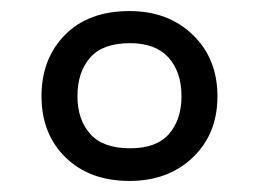

<svg xmlns="http://www.w3.org/2000/svg" viewBox="-20 -744 468 347"><path d="M214 -417Q142 -417 98.5 -459.5Q55 -502 55 -570Q55 -638 97.5 -681Q140 -724 214 -724Q284 -724 328.5 -681Q373 -638 373 -570Q373 -502 328.5 -459.5Q284 -417 214 -417ZM215 -476Q263 -476 285.5 -502Q308 -528 308 -570Q308 -614 284.5 -640Q261 -666 215 -666Q166 -666 143 -640Q120 -614 120 -570Q120 -528 143 -502Q166 -476 215 -476Z"/></svg>

Font: BC Sans
Style: Regular
Weight: 400
Designer: Monotype Design Team
Province of B.C.
Foundry: Monotype Imaging Inc.
Version: Version 2.000;GOOG;noto-source:20170915:90ef993387c0